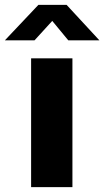

<svg xmlns="http://www.w3.org/2000/svg" viewBox="-65 -770 429 790"><path d="M233 0H63V-530H233ZM150 -684 77 -604H-45L93 -750H209L344 -604H216Z"/></svg>

Font: Morrison
Style: Bold
Weight: 700
Designer: Pablo Impallari, Rodrigo Fuenzalida (Modified by Dan O. Williams)
Version: Version 0.03;June 6, 2019;FontCreator 11.5.0.2425 64-bit; tt